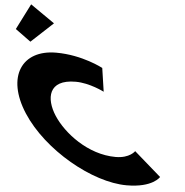

<svg xmlns="http://www.w3.org/2000/svg" viewBox="-431 -1220 1255 1303"><g transform="rotate(5 196.0 -568.5)"><path d="M-361.2 -976 -255.3 -899 -106.7 -1037 -272.2 -1152ZM388.9 -170C484.9 -170 517.9 -221 517.9 -221L701.5 -61C701.5 -61 658.7 15 479.7 15C246.7 15 -90.4 -175 -243.2 -411C-396.7 -648 -308.1 -840 -74.1 -840C104.9 -840 246.1 -764 246.1 -764L269.8 -604C269.8 -604 170.7 -655 74.7 -655C-114.3 -655 -111.8 -523 -40.5 -413C31.4 -302 199.9 -170 388.9 -170Z"/></g></svg>

Font: Hussar
Style: BdOpOblSeven
Weight: 700
Foundry: Cannot Into Space Fonts
Version: Version 2.00